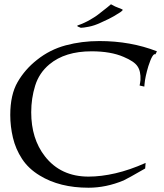

<svg xmlns="http://www.w3.org/2000/svg" viewBox="-20 -865 767 898"><path d="M394 13Q259 13 166 -44Q113 -76 83 -122Q53 -168 40.5 -221Q28 -274 28 -327Q28 -422 62.5 -481.5Q97 -541 153 -585Q213 -633 287.5 -653Q362 -673 445 -673Q591 -673 714 -625L707 -611Q694 -618 674 -556Q659 -506 656 -472Q656 -468 655 -460L633 -465Q635 -473 635.5 -479Q636 -485 637 -491Q639 -532 623 -555Q608 -578 558 -599Q498 -625 408 -625Q284 -625 211 -564Q163 -524 144.5 -464.5Q126 -405 126 -340Q126 -216 190 -134Q264 -39 394 -39Q453 -39 520 -54.5Q587 -70 661 -103L659 -77Q617 -53 592 -39Q567 -25 558 -21Q476 13 394 13ZM358 -735Q341 -741 341 -744Q341 -744 343 -746Q375 -757 403 -773.5Q431 -790 439 -797Q497 -842 499 -845Q520 -833 535 -828Q554 -821 554 -819Q554 -816 543 -808Q530 -800 513 -789.5Q496 -779 449 -758Q421 -745 395 -740Q369 -735 358 -735Z"/></svg>

Font: Luxurious Roman
Style: Regular
Weight: 400
Designer: Robert E. Leuschke
Foundry: Robert E. Leuschke
Version: Version 1.010; ttfautohint (v1.8.3)